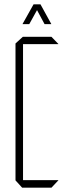

<svg xmlns="http://www.w3.org/2000/svg" viewBox="-20 -872 305 892"><path d="M83 0 52 -34V-35H251V-34L219 0ZM52 -35V-670L86 -701H87V-35ZM87 -667V-701H219L251 -668V-667ZM187 -760 138 -851 168 -852 218 -761V-760ZM85 -760V-761L136 -852H167L116 -760Z"/></svg>

Font: Foldit ExtraLight
Style: Regular
Weight: 250
Version: Version 1.003